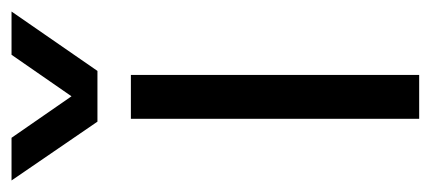

<svg xmlns="http://www.w3.org/2000/svg" viewBox="-255 -520 747 333"><g transform="rotate(-90 118.5 -353.5)"><path d="M155 -500V0H79V-500ZM162 -558H74L-28 -707H46L118 -603L190 -707H265Z"/></g></svg>

Font: Nata Sans
Style: Regular
Weight: 400
Designer: Daniel Uzquiano Cruz
Version: Version 1.001